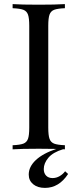

<svg xmlns="http://www.w3.org/2000/svg" viewBox="-20 -728 379 936"><path d="M199.2 188Q163.6 188 141.8 170.2Q120.1 152.3 120.1 123Q120.1 84.5 155 52Q189.9 19.5 254.9 -2Q202.1 -2.9 169.4 -2.9Q83 -2.9 41.5 0V-20Q77.6 -21.5 94 -27.8Q110.4 -34.2 116.5 -51.3Q122.6 -68.4 122.6 -106V-602.1Q122.6 -639.6 116.5 -656.7Q110.4 -673.8 94 -680.2Q77.6 -686.5 41.5 -688V-708Q83 -705.1 169.4 -705.1Q250 -705.1 296.4 -708V-688Q260.3 -686.5 243.9 -680.2Q227.5 -673.8 221.4 -656.7Q215.3 -639.6 215.3 -602.1V-106Q215.3 -68.4 221.4 -51.3Q227.5 -34.2 243.9 -27.8Q260.3 -21.5 296.4 -20V0L287.6 -0.5Q237.8 14.6 215.6 41.3Q193.4 67.9 193.4 96.2Q193.4 116.2 204.8 128.2Q216.3 140.1 236.3 140.1Q254.4 140.1 270.8 130.6Q287.1 121.1 297.4 106.9L312 120.1Q267.6 188 199.2 188Z"/></svg>

Font: Playfair Display SC
Style: Regular
Weight: 400
Designer: Claus Eggers Sørensen
Foundry: Claus Eggers Sørensen
Version: Version 1.004;PS 001.004;hotconv 1.0.70;makeotf.lib2.5.58329